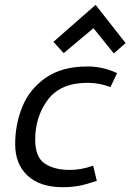

<svg xmlns="http://www.w3.org/2000/svg" viewBox="-20 -760 538 791"><path d="M42.5 0ZM42.5 -166.2Q42.5 -247.5 71.9 -320Q101.2 -392.5 168.1 -439.4Q235 -486.2 341.2 -486.2Q402.5 -486.2 462.5 -458.8L435 -401.2Q390 -418.8 341.2 -418.8Q228.8 -418.8 176.9 -348.8Q125 -278.8 125 -185Q125 -112.5 164.4 -86.2Q203.8 -60 267.5 -60Q315 -60 363.8 -77.5L378.8 -15Q338.8 -1.2 307.5 5Q276.2 11.2 238.8 11.2Q145 11.2 93.8 -36.2Q42.5 -83.8 42.5 -166.2ZM448.8 -540 365 -643.8 242.5 -541.2 200 -587.5 373.8 -740 497.5 -582.5Z"/></svg>

Font: Cambay
Style: Italic
Weight: 400
Italic angle: -11°
Designer: Pooja Saxena
Foundry: Pooja Saxena
Version: Version 1.019;PS 001.019;hotconv 1.0.70;makeotf.lib2.5.58329